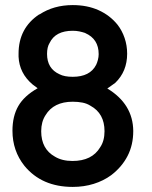

<svg xmlns="http://www.w3.org/2000/svg" viewBox="-20 -713 596 755"><path d="M402 -365Q503 -304 504 -198Q504 -143 481.5 -99.5Q459 -56 417 -24Q387 -2 348.5 10Q310 22 266 22Q144 22 76 -61Q29 -120 29 -199Q29 -256 52 -296Q75 -336 128 -366L108 -381Q56 -425 53 -490V-502Q53 -603 135 -657V-656Q191 -693 266 -693Q323 -693 367.5 -673Q412 -653 442 -616Q460 -593 470 -563.5Q480 -534 480 -502Q480 -432 433 -387L419 -377ZM266 -592Q198 -592 175 -544Q165 -528 165 -501Q165 -443 214 -421Q233 -411 266 -411Q334 -411 358 -458Q362 -466 365 -477.5Q368 -489 368 -500Q368 -560 315 -583H316Q304 -587 292 -589.5Q280 -592 266 -592ZM266 -313Q191 -313 159 -260Q142 -234 142 -197Q142 -127 196 -97Q224 -80 265 -80Q342 -80 374 -134Q391 -159 391 -197Q391 -267 336 -297Q322 -306 304.5 -309.5Q287 -313 266 -313Z"/></svg>

Font: Ekushey Amar Bangla
Style: Bold
Weight: 700
Designer: Al Mamun Sumon
Foundry: Al Mamun Sumon
Version: Version 1.0